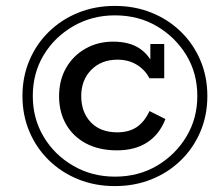

<svg xmlns="http://www.w3.org/2000/svg" viewBox="-20 -618 748 650"><path d="M369 12Q302 12 245 -11Q188 -34 145.5 -75.5Q103 -117 79.5 -172.5Q56 -228 56 -293Q56 -358 79.5 -413.5Q103 -469 145.5 -510.5Q188 -552 245 -575Q302 -598 369 -598Q436 -598 493 -575Q550 -552 592.5 -510.5Q635 -469 658.5 -413.5Q682 -358 682 -293Q682 -228 658.5 -172.5Q635 -117 592.5 -75.5Q550 -34 493 -11Q436 12 369 12ZM369 -20Q449 -20 511.5 -57Q574 -94 611 -155.5Q648 -217 648 -293Q648 -370 611 -431Q574 -492 511.5 -529Q449 -566 369 -566Q291 -566 227.5 -529Q164 -492 127.5 -431Q91 -370 91 -293Q91 -217 127.5 -155.5Q164 -94 227.5 -57Q291 -20 369 -20ZM376 -109Q316 -109 272 -132Q228 -155 204 -196.5Q180 -238 180 -292Q180 -347 204 -388.5Q228 -430 269.5 -453.5Q311 -477 363 -477Q418 -477 452.5 -454Q487 -431 504 -387L489 -398V-469H536V-353H486Q470 -383 442 -399.5Q414 -416 378 -416Q323 -416 289 -381.5Q255 -347 255 -293Q255 -238 287.5 -204Q320 -170 377 -170Q416 -170 442.5 -187.5Q469 -205 486 -242L540 -215Q520 -163 478.5 -136Q437 -109 376 -109Z"/></svg>

Font: Rokkitt Medium
Style: Italic
Weight: 500
Italic angle: -9°
Designer: Vernon Adams
Foundry: Vernon Adams
Version: Version 3.103